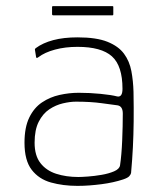

<svg xmlns="http://www.w3.org/2000/svg" viewBox="-20 -599 529 627"><path d="M233 8Q186 8 146.5 -3Q107 -14 83.5 -44.5Q60 -75 60 -133Q60 -183 75.5 -215Q91 -247 117 -264.5Q143 -282 174.5 -289Q206 -296 237 -296Q273 -296 308.5 -292.5Q344 -289 363 -284Q380 -281 380 -309Q380 -384 345.5 -415Q311 -446 233 -446Q193 -446 159.5 -437Q126 -428 105 -412Q103 -410 100.5 -410Q98 -410 98 -412L94 -437Q94 -439 95 -440Q96 -441 97 -442Q120 -459 154 -468Q188 -477 233 -477Q295 -477 331 -462.5Q367 -448 385 -423.5Q403 -399 409 -367Q415 -335 416 -299Q417 -245 416.5 -202Q416 -159 414 -118.5Q412 -78 408 -34Q407 -29 402 -23.5Q397 -18 382 -13Q367 -8 349 -4Q331 0 311.5 2.5Q292 5 272.5 6.5Q253 8 233 8ZM236 -21Q246 -21 267 -22.5Q288 -24 311.5 -28Q335 -32 352.5 -39.5Q370 -47 372 -59Q377 -92 379 -140Q381 -188 381 -228Q381 -252 364 -255Q348 -257 312 -262Q276 -267 228 -267Q209 -267 185.5 -261.5Q162 -256 141 -242Q120 -228 106.5 -201.5Q93 -175 93 -133Q93 -91 112 -66.5Q131 -42 163.5 -31.5Q196 -21 236 -21ZM350 -552Q350 -551 349.5 -550Q349 -549 347 -549H154Q152 -549 151 -550Q150 -551 150 -552V-576Q150 -578 151 -578.5Q152 -579 154 -579H347Q349 -579 349.5 -578.5Q350 -578 350 -576Z"/></svg>

Font: Glory Thin
Style: Regular
Weight: 100
Designer: Robert Leuschke
Foundry: Robert Leuschke
Version: Version 1.011